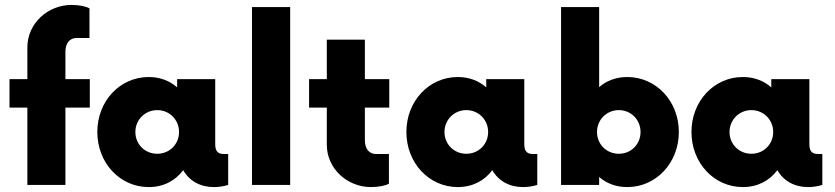

<svg xmlns="http://www.w3.org/2000/svg" viewBox="-20 -759 3427 788"><path d="M348.6 -434.1H248.5V-546.9C248.5 -581.5 266.1 -603 293.9 -603H347.2V-724.6C335 -732.4 305.2 -738.8 273.9 -738.8C175.8 -738.8 92.3 -662.6 92.3 -564.9V-434.1H19V-317.4H92.3V0H248.5V-317.4H348.6Z M899.9 -127C882.3 -127 863.3 -130.9 863.3 -166V-434.1H707V-400.4C676.8 -427.2 637.2 -442.9 590.3 -442.9C472.2 -442.9 379.4 -344.2 379.4 -217.3C379.4 -90.3 472.2 8.8 590.3 8.8C651.4 8.8 699.7 -17.6 731.9 -60.5C757.8 -15.6 802.7 8.8 857.9 8.8C876 8.8 896 6.3 916.5 0V-127ZM625.5 -127.9C575.2 -127.9 535.6 -166.5 535.6 -217.3C535.6 -267.6 575.2 -307.1 625.5 -307.1C675.3 -307.1 714.8 -267.6 714.8 -217.3C714.8 -166.5 675.3 -127.9 625.5 -127.9Z M1014.2 0H1170.9V-730H1014.2Z M1577.6 -317.4V-434.1H1477.5V-596.2H1321.3V-434.1H1248.5V-317.4H1321.3V-165C1321.3 -66.9 1404.8 8.8 1502.9 8.8C1534.2 8.8 1564.9 2.4 1576.2 -5.4V-127H1522.9C1495.1 -127 1477.5 -148.4 1477.5 -183.1V-317.4Z M2168.5 -127C2150.9 -127 2131.8 -130.9 2131.8 -166V-434.1H1975.6V-400.4C1945.3 -427.2 1905.8 -442.9 1858.9 -442.9C1740.7 -442.9 1647.9 -344.2 1647.9 -217.3C1647.9 -90.3 1740.7 8.8 1858.9 8.8C1919.9 8.8 1968.3 -17.6 2000.5 -60.5C2026.4 -15.6 2071.3 8.8 2126.5 8.8C2144.5 8.8 2164.6 6.3 2185.1 0V-127ZM1894 -127.9C1843.8 -127.9 1804.2 -166.5 1804.2 -217.3C1804.2 -267.6 1843.8 -307.1 1894 -307.1C1943.8 -307.1 1983.4 -267.6 1983.4 -217.3C1983.4 -166.5 1943.8 -127.9 1894 -127.9Z M2554.7 -442.9C2508.3 -442.9 2469.2 -427.7 2439 -401.4V-730H2282.7V0H2439V-32.7C2469.2 -6.3 2508.3 8.8 2554.7 8.8C2672.4 8.8 2766.1 -90.3 2766.1 -217.3C2766.1 -344.2 2672.4 -442.9 2554.7 -442.9ZM2520 -127.9C2469.7 -127.9 2430.2 -166.5 2430.2 -217.3C2430.2 -267.6 2469.7 -307.1 2520 -307.1C2569.8 -307.1 2608.9 -267.6 2608.9 -217.3C2608.9 -166.5 2569.8 -127.9 2520 -127.9Z M3338.4 -127C3320.8 -127 3301.8 -130.9 3301.8 -166V-434.1H3145.5V-400.4C3115.2 -427.2 3075.7 -442.9 3028.8 -442.9C2910.6 -442.9 2817.9 -344.2 2817.9 -217.3C2817.9 -90.3 2910.6 8.8 3028.8 8.8C3089.8 8.8 3138.2 -17.6 3170.4 -60.5C3196.3 -15.6 3241.2 8.8 3296.4 8.8C3314.5 8.8 3334.5 6.3 3355 0V-127ZM3064 -127.9C3013.7 -127.9 2974.1 -166.5 2974.1 -217.3C2974.1 -267.6 3013.7 -307.1 3064 -307.1C3113.8 -307.1 3153.3 -267.6 3153.3 -217.3C3153.3 -166.5 3113.8 -127.9 3064 -127.9Z"/></svg>

Font: Now Black
Style: Regular
Weight: 400
Designer: Alfredo Marco Pradil
Foundry: Alfredo Marco Pradil
Version: Version 1.200;hotconv 1.0.109;makeotfexe 2.5.65596